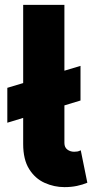

<svg xmlns="http://www.w3.org/2000/svg" viewBox="-20 -760 388 787"><path d="M244 7Q202 7 163 -10.5Q124 -28 99.5 -67Q75 -106 75 -170V-740H244V-174Q244 -156 256 -147Q268 -138 284 -138Q291 -138 297 -139Q303 -140 311 -144L338 -11Q319 -3 295.5 2Q272 7 244 7ZM10 -257V-400L310 -490V-348Z"/></svg>

Font: Parkinsans
Style: Bold
Weight: 700
Designer: Red Stone, Indian Type Foundry
Foundry: Indian Type Foundry
Version: Version 1.000